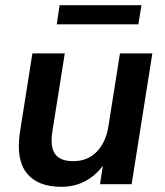

<svg xmlns="http://www.w3.org/2000/svg" viewBox="-20 -711 636 741"><path d="M217 10Q125 10 83 -43Q41 -96 57 -201L105 -505H230L182 -203Q173 -143 193 -116Q213 -89 262 -89Q318 -89 353 -125Q388 -161 398 -221L443 -505H568L488 0H366L382 -103H397Q368 -49 322 -19.5Q276 10 217 10ZM199 -617 210 -691H526L514 -617Z"/></svg>

Font: Mulish ExtraLight
Style: Bold Italic
Weight: 700
Italic angle: -9°
Version: Version 3.603